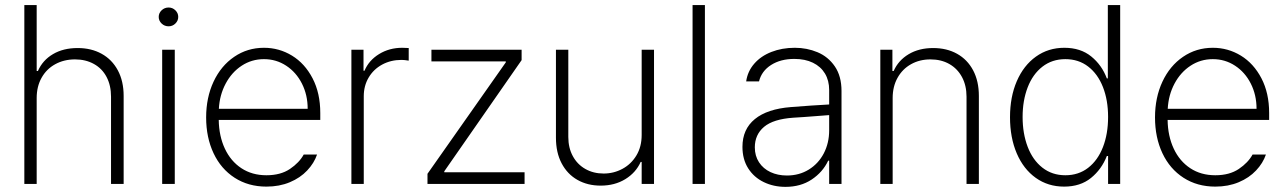

<svg xmlns="http://www.w3.org/2000/svg" viewBox="-20 -727 5084 759"><path d="M125 0H76.2V-707H125V-446.3H129.9Q148.4 -488.8 189.2 -512.9Q230 -537.1 287.1 -537.1Q340.8 -537.1 381.8 -514.4Q422.9 -491.7 445.8 -449Q468.8 -406.2 468.8 -347.7V0H418.9V-344.7Q418.9 -389.2 401.4 -422.6Q383.8 -456.1 351.3 -474.1Q318.8 -492.2 276.4 -492.2Q232.9 -492.2 198.2 -473.1Q163.6 -454.1 144.3 -419.4Q125 -384.8 125 -339.8Z M621.1 -530.3H670.9V0H621.1ZM607.4 -660.2Q607.4 -675.3 618.9 -686.3Q630.4 -697.3 646.5 -697.3Q662.1 -697.3 673.3 -686.3Q684.6 -675.3 684.6 -660.2Q684.6 -645 673.3 -634Q662.1 -623 646.5 -623Q630.4 -623 618.9 -634Q607.4 -645 607.4 -660.2Z M794.9 -262.7Q794.9 -341.3 824.2 -404.1Q853.5 -466.8 905.8 -502.4Q958 -538.1 1023.4 -538.1Q1083.5 -538.1 1134.3 -507.1Q1185.1 -476.1 1215.6 -417.5Q1246.1 -358.9 1246.1 -280.3V-252.9H844.7Q845.7 -189 868.9 -139.4Q892.1 -89.8 934.3 -62Q976.6 -34.2 1033.2 -34.2Q1089.4 -34.2 1126.2 -59.1Q1163.1 -84 1180.7 -116.2H1233.4Q1221.7 -82 1194.3 -53Q1167 -23.9 1125.7 -6.6Q1084.5 10.7 1033.2 10.7Q961.9 10.7 907.7 -24.2Q853.5 -59.1 824.2 -121.3Q794.9 -183.6 794.9 -262.7ZM1196.3 -296.9Q1196.3 -351.6 1173.6 -396.5Q1150.9 -441.4 1111.3 -467.3Q1071.8 -493.2 1023.4 -493.2Q975.1 -493.2 935.5 -467.3Q896 -441.4 872.1 -396.5Q848.1 -351.6 845.2 -296.9Z M1369.1 -530.3H1417V-447.3H1420.9Q1438 -488.3 1478.5 -513.2Q1519 -538.1 1570.3 -538.1L1595.7 -537.1V-487.3Q1578.1 -490.2 1567.4 -490.2Q1524.9 -490.2 1490.7 -471.7Q1456.5 -453.1 1437.3 -420.4Q1418 -387.7 1418 -346.7V0H1369.1Z M1669.9 -40 1979.5 -480.5V-484.4H1685.5V-530.3H2042V-489.3L1736.3 -49.8V-45.9H2053.7V0H1669.9Z M2516.6 -530.3H2565.4V0H2516.6V-86.9H2512.7Q2493.7 -44.4 2451.9 -18.8Q2410.2 6.8 2354.5 6.8Q2302.7 6.8 2262.7 -15.9Q2222.7 -38.6 2200.2 -81.3Q2177.7 -124 2177.7 -182.6V-530.3H2226.6V-185.5Q2226.6 -142.6 2244.4 -109.9Q2262.2 -77.1 2293.9 -59.1Q2325.7 -41 2366.2 -41Q2406.2 -41 2440.7 -59.6Q2475.1 -78.1 2495.8 -112.5Q2516.6 -147 2516.6 -193.4Z M2766.6 0H2717.8V-707H2766.6Z M3106.4 -303.7Q3142.6 -306.6 3185.5 -309.6Q3228.5 -312.5 3257.8 -314V-371.1Q3257.8 -408.7 3241.2 -436.3Q3224.6 -463.9 3193.6 -479Q3162.6 -494.1 3120.1 -494.1Q3065.9 -494.1 3028.3 -470.2Q2990.7 -446.3 2980.5 -405.3H2929.7Q2935.5 -445.3 2961.7 -475.3Q2987.8 -505.4 3029.5 -521.7Q3071.3 -538.1 3122.1 -538.1Q3169.9 -538.1 3211.9 -520.5Q3253.9 -502.9 3280.3 -464.4Q3306.6 -425.8 3306.6 -367.2V0H3257.8V-91.8H3253.9Q3232.4 -46.4 3188.7 -17.3Q3145 11.7 3085 11.7Q3038.1 11.7 2999.3 -7.1Q2960.4 -25.9 2937.7 -61.5Q2915 -97.2 2915 -146.5Q2915 -216.3 2964.1 -256.3Q3013.2 -296.4 3106.4 -303.7ZM3090.8 -33.2Q3139.2 -33.2 3177.2 -56.6Q3215.3 -80.1 3236.6 -120.8Q3257.8 -161.6 3257.8 -211.9V-272L3225.6 -269.5Q3146 -263.2 3116.2 -261.7Q3037.1 -256.3 3000.5 -225.6Q2963.9 -194.8 2963.9 -144.5Q2963.9 -110.8 2980.5 -85.4Q2997.1 -60.1 3025.9 -46.6Q3054.7 -33.2 3090.8 -33.2Z M3508.8 0H3460V-530.3H3507.8V-446.3H3512.7Q3531.2 -488.3 3572 -512.7Q3612.8 -537.1 3668.9 -537.1Q3722.7 -537.1 3763.4 -514.4Q3804.2 -491.7 3826.9 -449Q3849.6 -406.2 3849.6 -347.7V0H3800.8V-344.7Q3800.8 -388.7 3783 -422.1Q3765.1 -455.6 3732.9 -473.9Q3700.7 -492.2 3658.2 -492.2Q3615.2 -492.2 3581.3 -473.1Q3547.4 -454.1 3528.1 -419.4Q3508.8 -384.8 3508.8 -339.8Z M3972.7 -263.7Q3972.7 -343.8 3999.5 -406Q4026.4 -468.3 4075.2 -503.2Q4124 -538.1 4187.5 -538.1Q4251.5 -538.1 4293.7 -503.9Q4335.9 -469.7 4355.5 -417H4359.4V-707H4408.2V0H4360.4V-110.4H4355.5Q4335 -57.6 4292.7 -23.4Q4250.5 10.7 4186.5 10.7Q4123 10.7 4074.5 -23.9Q4025.9 -58.6 3999.3 -120.8Q3972.7 -183.1 3972.7 -263.7ZM4360.4 -264.6Q4360.4 -331.1 4340.1 -382.8Q4319.8 -434.6 4281.7 -463.9Q4243.7 -493.2 4191.4 -493.2Q4139.2 -493.2 4100.8 -463.4Q4062.5 -433.6 4042.5 -381.6Q4022.5 -329.6 4022.5 -264.6Q4022.5 -199.2 4042.5 -146.7Q4062.5 -94.2 4100.8 -64.2Q4139.2 -34.2 4191.4 -34.2Q4243.7 -34.2 4281.7 -63.7Q4319.8 -93.3 4340.1 -145.5Q4360.4 -197.8 4360.4 -264.6Z M4545.9 -262.7Q4545.9 -341.3 4575.2 -404.1Q4604.5 -466.8 4656.7 -502.4Q4709 -538.1 4774.4 -538.1Q4834.5 -538.1 4885.3 -507.1Q4936 -476.1 4966.6 -417.5Q4997.1 -358.9 4997.1 -280.3V-252.9H4595.7Q4596.7 -189 4619.9 -139.4Q4643.1 -89.8 4685.3 -62Q4727.5 -34.2 4784.2 -34.2Q4840.3 -34.2 4877.2 -59.1Q4914.1 -84 4931.6 -116.2H4984.4Q4972.7 -82 4945.3 -53Q4918 -23.9 4876.7 -6.6Q4835.4 10.7 4784.2 10.7Q4712.9 10.7 4658.7 -24.2Q4604.5 -59.1 4575.2 -121.3Q4545.9 -183.6 4545.9 -262.7ZM4947.3 -296.9Q4947.3 -351.6 4924.6 -396.5Q4901.9 -441.4 4862.3 -467.3Q4822.8 -493.2 4774.4 -493.2Q4726.1 -493.2 4686.5 -467.3Q4647 -441.4 4623 -396.5Q4599.1 -351.6 4596.2 -296.9Z"/></svg>

Font: Pretendard JP ExtraLight
Style: Regular
Weight: 200
Designer: Base glyphs from Inter by Rasmus Andersson; Hangeul glyphs from Noto Sans CJK(Source Han Sans) by Jang Soo-young and Kan
Foundry: Kil Hyung-jin
Version: Version 1.309